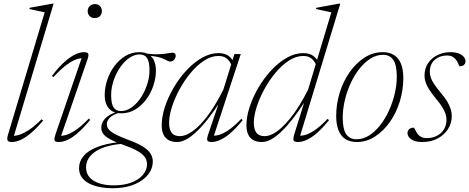

<svg xmlns="http://www.w3.org/2000/svg" viewBox="-20 -740 2478 1014"><path d="M216 -675Q207 -677 193.5 -679.8Q180 -682.5 164.8 -685.8Q149.5 -689 135 -692.5L137 -699L255.5 -720.5H263L49.5 -9.5L35.5 -23.5Q51.5 -20.5 74.5 -26Q97.5 -31.5 129 -51.2Q160.5 -71 200 -110.5L207.5 -103Q171 -60 141 -35.2Q111 -10.5 86.8 -0.2Q62.5 10 43 10Q23.5 10 19.8 1.2Q16 -7.5 22.5 -29.5Z M273.5 -32 416 -447.5 429 -432Q413 -435 390 -428.8Q367 -422.5 335.8 -400.5Q304.5 -378.5 262 -332.5L254.5 -339.5Q291.5 -387.5 322.5 -414.8Q353.5 -442 378.8 -453.2Q404 -464.5 422.5 -464.5Q442.5 -464.5 446 -456.5Q449.5 -448.5 442.5 -428L298 -8.5L285 -23.5Q300.5 -20.5 323.2 -25.8Q346 -31 377.2 -51.2Q408.5 -71.5 449.5 -114L456 -106.5Q418.5 -61 388.5 -35.8Q358.5 -10.5 334.8 -0.2Q311 10 291.5 10Q269.5 10 267.8 0Q266 -10 273.5 -32ZM443 -682Q443 -692 447.8 -700.2Q452.5 -708.5 461 -713.5Q469.5 -718.5 480.5 -718.5Q498.5 -718.5 508.2 -707.8Q518 -697 518 -682Q518 -671.5 513.8 -663Q509.5 -654.5 501 -649.5Q492.5 -644.5 480.5 -644.5Q463.5 -644.5 453.2 -655.2Q443 -666 443 -682Z M879.5 -415Q872.5 -415 867 -417.8Q861.5 -420.5 853.5 -424.8Q845.5 -429 833.2 -433.5Q821 -438 801.5 -441.5Q782 -445 752 -446.5L736 -459Q785 -452.5 815 -453.5Q845 -454.5 862.8 -458Q880.5 -461.5 892 -461.5Q899 -461.5 903.5 -457.5Q908 -453.5 908 -445.5Q908 -440.5 906 -435.2Q904 -430 900.2 -425.2Q896.5 -420.5 891.2 -417.8Q886 -415 879.5 -415ZM618.5 -153.5Q642.5 -153.5 665 -166.5Q687.5 -179.5 706.8 -201.8Q726 -224 740 -252.2Q754 -280.5 762 -311.2Q770 -342 769.5 -372Q769 -414.5 756.5 -433.5Q744 -452.5 717.5 -452.5Q694 -452.5 671.5 -439.5Q649 -426.5 630 -404.2Q611 -382 596.5 -353.8Q582 -325.5 574.2 -294.5Q566.5 -263.5 567 -233.5Q567.5 -191.5 580 -172.5Q592.5 -153.5 618.5 -153.5ZM716 -464.5Q746.5 -464.5 765.8 -452.2Q785 -440 794.2 -418.2Q803.5 -396.5 803.5 -368Q803.5 -328.5 790.2 -288.5Q777 -248.5 752.5 -215.2Q728 -182 694.5 -161.8Q661 -141.5 620 -141.5Q590.5 -141.5 571 -153.8Q551.5 -166 542.2 -187.8Q533 -209.5 533 -238Q533 -277.5 546.2 -317.5Q559.5 -357.5 584 -390.8Q608.5 -424 642 -444.2Q675.5 -464.5 716 -464.5ZM575.5 254Q537.5 254 505.2 247.5Q473 241 448.8 228Q424.5 215 411 195Q397.5 175 397.5 148.5Q397.5 112.5 420.8 84.5Q444 56.5 491 37.5Q538 18.5 609.5 10.5L635.5 11.5V19Q590.5 21.5 553.5 31Q516.5 40.5 490 56.5Q463.5 72.5 449 94.5Q434.5 116.5 434.5 144Q434.5 175.5 453 196.5Q471.5 217.5 504.5 228.2Q537.5 239 580 239Q635.5 239 675 223.5Q714.5 208 735.5 182.5Q756.5 157 756.5 127Q756.5 113 751 100.2Q745.5 87.5 732.2 75.5Q719 63.5 695 51.2Q671 39 633.5 26Q584.5 8.5 559 -6Q533.5 -20.5 524.2 -34.8Q515 -49 515 -65Q515 -84.5 525.2 -101Q535.5 -117.5 555 -130Q574.5 -142.5 602.5 -150.5L610.5 -145Q575 -134 559.5 -118Q544 -102 544 -84Q544 -73 549.2 -63.5Q554.5 -54 567 -44.5Q579.5 -35 601.5 -24.8Q623.5 -14.5 656 -2Q706 16 734.5 34Q763 52 775 71.2Q787 90.5 787 113Q787 142 772 167.5Q757 193 729.2 212.5Q701.5 232 662.5 243Q623.5 254 575.5 254Z M1080.5 -33.5 1139.5 -207.5H1145.5Q1111 -153.5 1079 -112.8Q1047 -72 1018.2 -44.8Q989.5 -17.5 963.8 -3.8Q938 10 916 10Q887 10 869 -0.8Q851 -11.5 842.5 -31.2Q834 -51 834 -77.5Q834 -123.5 851 -175.5Q868 -227.5 897.8 -278Q927.5 -328.5 965.8 -369.5Q1004 -410.5 1047.2 -435Q1090.5 -459.5 1134 -459.5Q1168.5 -459.5 1188.2 -443.8Q1208 -428 1222 -399.5L1207 -386.5Q1195.5 -416 1178.5 -430.2Q1161.5 -444.5 1134 -444.5Q1096 -444.5 1058.2 -420Q1020.5 -395.5 987 -355.2Q953.5 -315 928 -267.8Q902.5 -220.5 887.8 -174.2Q873 -128 873 -92Q873 -57.5 886.2 -39.2Q899.5 -21 930 -21Q954.5 -21 982.8 -37.8Q1011 -54.5 1040.8 -86Q1070.5 -117.5 1100.5 -163Q1130.5 -208.5 1159.5 -266.5L1204.5 -411L1218 -454.5H1251.5L1105 -9L1092.5 -24Q1109 -21.5 1131.2 -26.2Q1153.5 -31 1183.8 -50.8Q1214 -70.5 1254.5 -112.5L1261.5 -105Q1208.5 -40.5 1168.8 -15.2Q1129 10 1099.5 10Q1078 10 1074.8 1.2Q1071.5 -7.5 1080.5 -33.5Z M1654.5 -386.5Q1643 -416 1626 -430.2Q1609 -444.5 1581.5 -444.5Q1543.5 -444.5 1505.8 -420Q1468 -395.5 1434.5 -355.2Q1401 -315 1375.5 -267.8Q1350 -220.5 1335.2 -174.2Q1320.5 -128 1320.5 -92Q1320.5 -57.5 1333.8 -39.2Q1347 -21 1377.5 -21Q1397 -21 1419 -31.8Q1441 -42.5 1464.2 -63.2Q1487.5 -84 1511.8 -113.8Q1536 -143.5 1560 -182Q1584 -220.5 1607 -266.5L1730 -675Q1721 -677 1707.2 -679.8Q1693.5 -682.5 1678.5 -685.8Q1663.5 -689 1649 -692.5L1651 -699L1769 -720.5H1777L1560.5 -8L1549 -24Q1565.5 -21.5 1587.5 -26.2Q1609.5 -31 1639.8 -50.8Q1670 -70.5 1710.5 -112.5L1717.5 -105Q1664.5 -40.5 1625 -15.2Q1585.5 10 1555.5 10Q1534 10 1530.5 1.5Q1527 -7 1535 -33.5L1590.5 -212H1595.5Q1561 -157.5 1528.8 -116Q1496.5 -74.5 1467.5 -46.5Q1438.5 -18.5 1412.5 -4.2Q1386.5 10 1363.5 10Q1334.5 10 1316.5 -0.8Q1298.5 -11.5 1290 -31.2Q1281.5 -51 1281.5 -77.5Q1281.5 -123.5 1298.5 -175.5Q1315.5 -227.5 1345.2 -278Q1375 -328.5 1413.2 -369.5Q1451.5 -410.5 1494.8 -435Q1538 -459.5 1581.5 -459.5Q1616 -459.5 1635.8 -443.8Q1655.5 -428 1669.5 -399.5Z M2001.5 -464.5Q2037 -464.5 2061.2 -449Q2085.5 -433.5 2097.8 -403Q2110 -372.5 2110 -328Q2110 -264 2091.2 -203.5Q2072.5 -143 2038.5 -95Q2004.5 -47 1960 -18.5Q1915.5 10 1864 10Q1828.5 10 1804.2 -5.5Q1780 -21 1767.8 -51.8Q1755.5 -82.5 1755.5 -127Q1755.5 -190.5 1774.2 -251Q1793 -311.5 1827 -359.5Q1861 -407.5 1905.5 -436Q1950 -464.5 2001.5 -464.5ZM1863 -4.5Q1897.5 -4.5 1929 -24.2Q1960.5 -44 1987.2 -78Q2014 -112 2033.8 -155Q2053.5 -198 2064.5 -244.5Q2075.5 -291 2075.5 -335.5Q2075.5 -396.5 2057.2 -423.5Q2039 -450.5 2002.5 -450.5Q1968 -450.5 1936.5 -430.5Q1905 -410.5 1878.2 -376.8Q1851.5 -343 1831.8 -300Q1812 -257 1801 -210.2Q1790 -163.5 1790 -119Q1790 -58.5 1808.2 -31.5Q1826.5 -4.5 1863 -4.5Z M2165.5 -66Q2170 -61 2174.5 -51.2Q2179 -41.5 2186.5 -31.5Q2194.5 -21.5 2206 -16Q2217.5 -10.5 2233 -10.5Q2264 -10.5 2287.5 -22.8Q2311 -35 2324.5 -56.8Q2338 -78.5 2338 -107.5Q2338 -122.5 2333 -138.5Q2328 -154.5 2315.5 -174.5Q2303 -194.5 2280.5 -221.5Q2258.5 -248 2245.5 -269Q2232.5 -290 2227.2 -307.2Q2222 -324.5 2222 -340Q2222 -379 2241 -406.8Q2260 -434.5 2291.2 -449.5Q2322.5 -464.5 2358 -464.5Q2385 -464.5 2402.8 -457.5Q2420.5 -450.5 2429.5 -439.5Q2438.5 -428.5 2438.5 -416.5Q2438.5 -409 2435 -402.8Q2431.5 -396.5 2424.2 -393.2Q2417 -390 2406 -390Q2403 -396 2399 -406Q2395 -416 2387 -426Q2379 -436 2368 -441.5Q2357 -447 2341.5 -447Q2303 -447 2276.5 -424.5Q2250 -402 2250 -359.5Q2250 -345.5 2255 -330.5Q2260 -315.5 2272.2 -296.8Q2284.5 -278 2306.5 -251.5Q2329 -225.5 2341.8 -204Q2354.5 -182.5 2360.2 -163.8Q2366 -145 2366 -127Q2366 -89.5 2346 -58.2Q2326 -27 2291 -8.5Q2256 10 2210.5 10Q2184 10 2166.8 3.2Q2149.5 -3.5 2140.8 -14.5Q2132 -25.5 2132 -37Q2132 -45.5 2136 -52Q2140 -58.5 2147.5 -62.2Q2155 -66 2165.5 -66Z"/></svg>

Font: Newsreader 36pt ExtraLight
Style: Italic
Weight: 250
Italic angle: -17°
Designer: Hugues Gentile
Foundry: Production Type
Version: Version 1.003